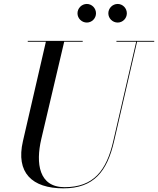

<svg xmlns="http://www.w3.org/2000/svg" viewBox="-20 -962 820 996"><path d="M542 -893C542 -866.5 564 -845 590.5 -845C616.5 -845 638 -866.5 638 -893C638 -919.5 616.5 -941.5 590.5 -941.5C564 -941.5 542 -919.5 542 -893ZM382 -893C382 -866.5 404 -845 430.5 -845C456.5 -845 478 -866.5 478 -893C478 -919.5 456.5 -941.5 430.5 -941.5C404 -941.5 382 -919.5 382 -893ZM124 -750V-745.5H218L99 -230C61 -66 146 15 309 15C467 15 536 -73 572 -230L691 -745.5H780V-750H584V-745.5H686.5L567.5 -230C532.5 -77.5 466 9 315 9C181 9 165 -115 194 -240L313 -745.5H409V-750Z"/></svg>

Font: Bodoni* 36pt
Style: Italic
Weight: 400
Italic angle: -13°
Version: Version 2.3